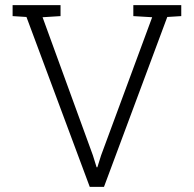

<svg xmlns="http://www.w3.org/2000/svg" viewBox="-20 -731 757 751"><path d="M331.1 0 83.5 -664.6 29.3 -668V-710.9H216.8V-668L146.5 -663.6L343.3 -123.5L357.9 -76.7H360.8L375.5 -123.5L575.2 -663.6L501.5 -668V-710.9H689V-668L634.3 -664.6L386.7 0Z"/></svg>

Font: Roboto Slab Light
Style: Regular
Weight: 300
Designer: Google
Version: Version 2.000; ttfautohint (v1.8.1.43-b0c9)